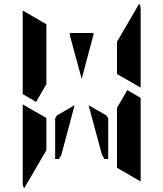

<svg xmlns="http://www.w3.org/2000/svg" viewBox="-20 -1003 856 1006"><path d="M593 -698V-784L709 -983Q717 -972 717 -959V-544L593 -615ZM547 -383V-170H527L514 -193L444 -452L538 -398ZM647 -531 717 -490V-52L593 -124V-138V-170V-302V-396V-438ZM223 -302V-216L107 -17Q99 -28 99 -41V-456L158 -422L186 -406L223 -385ZM169 -469 99 -510V-948L223 -876V-698V-590V-562ZM346 -818V-830H470V-822L408 -590ZM371 -452 301 -190 289 -170H269V-383L278 -398Z"/></svg>

Font: DSEG14 Modern Mini
Style: Bold
Weight: 700
Designer: Keshikan(Twitter:@keshinomi_88pro)
Version: Version 0.46